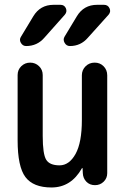

<svg xmlns="http://www.w3.org/2000/svg" viewBox="-20 -785 540 814"><path d="M391.6 -764.6H420.9Q437.5 -764.6 444.3 -750Q451.2 -735.4 440.4 -722.7L352.5 -625Q322.3 -589.8 276.4 -589.8Q261.7 -589.8 253.9 -603.5Q246.1 -617.2 253.9 -629.9L305.7 -715.8Q335 -764.6 391.6 -764.6ZM236.3 -764.6Q252.9 -764.6 259.3 -750Q265.6 -735.4 254.9 -722.7L168 -625Q137.7 -589.8 90.8 -589.8Q76.2 -589.8 68.4 -603.5Q60.5 -617.2 69.3 -629.9L121.1 -715.8Q150.4 -764.6 207 -764.6ZM198.2 9.8Q121.1 9.8 87.9 -34.2Q54.7 -78.1 54.7 -190.4V-466.8Q54.7 -489.3 70.3 -504.4Q85.9 -519.5 107.9 -519.5Q129.9 -519.5 145.5 -504.4Q161.1 -489.3 161.1 -466.8V-209Q161.1 -131.8 175.8 -107.9Q190.4 -84 232.4 -84Q273.4 -84 300.3 -132.3Q327.1 -180.7 327.1 -276.4V-465.8Q327.1 -488.3 342.8 -503.9Q358.4 -519.5 381.3 -519.5Q404.3 -519.5 419.4 -503.9Q434.6 -488.3 434.6 -465.8V-50.8Q434.6 -29.3 419.4 -14.6Q404.3 0 382.8 0Q360.4 0 346.2 -14.6Q332 -29.3 331.1 -50.8L330.1 -72.3H329.1Q327.1 -72.3 327.1 -71.3Q281.2 9.8 198.2 9.8Z"/></svg>

Font: Rounded Mgen+ 1m medium
Style: Regular
Weight: 500
Designer: [Source Han Sans]
Ryoko NISHIZUKA  (kana & ideographs); Paul D. Hunt (Latin, Greek & Cyrillic); Wenlong ZHANG  (bopomofo
Version: Version 1.059.20150602